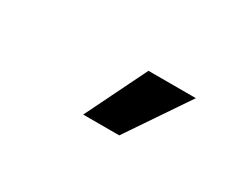

<svg xmlns="http://www.w3.org/2000/svg" viewBox="-35 -894 545 428"><g transform="rotate(30 237.5 -679.5)"><path d="M259.8 -757.8H381.8L275.4 -600.6H182.6Z"/></g></svg>

Font: Pretendard GOV SemiBold
Style: Regular
Weight: 600
Designer: Base glyphs from Inter by Rasmus Andersson; Hangeul glyphs from Noto Sans CJK(Source Han Sans) by Jang Soo-young and Kan
Foundry: Kil Hyung-jin
Version: Version 1.309